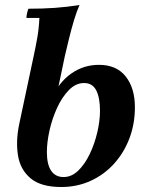

<svg xmlns="http://www.w3.org/2000/svg" viewBox="-20 -735 593 770"><path d="M226 15Q144 15 102.5 -20Q61 -55 52 -112.5Q43 -170 57 -237L115 -510Q123 -547 129.5 -583.5Q136 -620 138 -663H86Q86 -671 88.5 -682Q91 -693 94 -700Q151 -700 200.5 -703.5Q250 -707 299 -715Q288 -691 277 -654.5Q266 -618 256.5 -579Q247 -540 240 -510L204 -338H186Q215 -404 265 -439.5Q315 -475 377 -475Q447 -475 484 -428.5Q521 -382 521 -305Q521 -238 499 -180Q477 -122 437 -78Q397 -34 343 -9.5Q289 15 226 15ZM235 -25Q267 -25 293.5 -50.5Q320 -76 339.5 -116.5Q359 -157 370 -203.5Q381 -250 381 -291Q381 -343 366 -372.5Q351 -402 317 -402Q284 -402 256.5 -374Q229 -346 209 -302.5Q189 -259 178.5 -211.5Q168 -164 168 -125Q168 -76 185 -50.5Q202 -25 235 -25Z"/></svg>

Font: Poltawski Nowy
Style: Bold Italic
Weight: 700
Italic angle: -12°
Designer: Adam Pótawski, Mateusz Machalski, Borys Kosmynka, Ania Wieluska
Foundry: Capitalics.wtf
Version: Version 1.001;gftools[0.9.25]